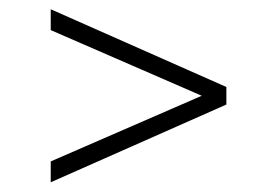

<svg xmlns="http://www.w3.org/2000/svg" viewBox="-20 -582 584 405"><path d="M87 -197.5V-241.5L420.5 -386.5V-373.5L87 -518.5V-562.5L457.5 -398.5V-361.5Z"/></svg>

Font: Encode Sans SemiExpanded ExtraLight
Style: Regular
Weight: 250
Width: 6
Designer: Multiple Designers
Foundry: Impallari Type
Version: Version 3.002